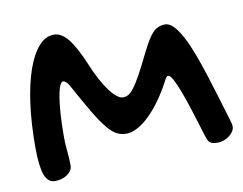

<svg xmlns="http://www.w3.org/2000/svg" viewBox="-60 -549 818 645"><g transform="rotate(-10 349.0 -226.5)"><path d="M514.2 -266.1Q508.3 -266.1 503.9 -256.8Q485.4 -220.7 464.6 -191.4Q443.8 -162.1 422.9 -141.6Q401.9 -121.1 381.3 -110.1Q360.8 -99.1 342.8 -99.1Q325.2 -99.1 310.3 -106.7Q295.4 -114.3 278.1 -135.3Q260.7 -156.2 238.5 -193.4Q216.3 -230.5 184.1 -290Q178.7 -299.8 173.1 -304.4Q167.5 -309.1 163.1 -309.1Q156.7 -309.1 151.4 -295.7Q146 -282.2 142.1 -258.1Q138.2 -233.9 136 -200Q133.8 -166 133.8 -125Q133.8 -100.6 136.5 -76.2Q139.2 -51.8 139.2 -25.9Q139.2 -17.1 134.3 -9.5Q129.4 -2 121.3 3.7Q113.3 9.3 102.3 12.7Q91.3 16.1 79.1 16.1Q54.7 16.1 43.9 -13.2Q33.2 -42.5 33.2 -106.9Q33.2 -188.5 42.2 -255.1Q51.3 -321.8 68.1 -369.4Q85 -417 108.2 -443.1Q131.3 -469.2 160.2 -469.2Q185.5 -469.2 208.7 -440.2Q231.9 -411.1 258.8 -346.2Q269.5 -319.8 282 -296.9Q294.4 -273.9 306.9 -257.1Q319.3 -240.2 331.1 -230.7Q342.8 -221.2 352.1 -221.2Q361.3 -221.2 369.9 -225.3Q378.4 -229.5 389.4 -243.4Q400.4 -257.3 415.3 -284.2Q430.2 -311 452.1 -356Q463.9 -379.4 473.1 -395Q482.4 -410.6 491.7 -420.2Q501 -429.7 511.2 -433.8Q521.5 -438 534.2 -438Q549.3 -438 564 -421.9Q578.6 -405.8 592.5 -378.9Q606.4 -352.1 619.6 -316.4Q632.8 -280.8 645.3 -241.7Q657.7 -202.6 669.7 -162.4Q681.6 -122.1 692.9 -85.9Q695.8 -75.2 697 -71Q698.2 -66.9 698.2 -61Q698.2 -52.7 693.1 -44.7Q688 -36.6 679.7 -30.3Q671.4 -23.9 660.9 -20Q650.4 -16.1 640.1 -16.1Q626.5 -16.1 618.9 -19.3Q611.3 -22.5 606.9 -30.8Q604.5 -35.2 598.6 -54.2Q592.8 -73.2 584.7 -99.4Q576.7 -125.5 567.1 -154.8Q557.6 -184.1 548.1 -208.7Q538.6 -233.4 529.8 -249.8Q521 -266.1 514.2 -266.1Z"/></g></svg>

Font: Gochi Hand Cyrillic
Style: Regular
Weight: 400
Designer: Juan Pablo del Peral; Denis Ignatov
Foundry: Juan Pablo del Peral; Denis Ignatov
Version: Version 1.00 June 29, 2018, initial release